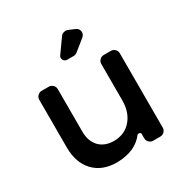

<svg xmlns="http://www.w3.org/2000/svg" viewBox="-171 -887 996 1032"><g transform="rotate(-30 326.5 -371.5)"><path d="M368 -616Q357 -608 346 -608H307Q290 -608 283 -622Q276 -636 286 -649L346 -733Q352 -742 364.5 -745.5Q377 -749 388 -745L426 -729Q446 -721 448.5 -702Q451 -683 434 -669ZM533 -532Q547 -532 557.5 -521.5Q568 -511 568 -497V-35Q568 -21 557.5 -10.5Q547 0 533 0H488Q474 0 463.5 -10.5Q453 -21 453 -35V-63Q453 -70 444.5 -72Q436 -74 431 -69Q377 2 263 4Q172 4 120 -51Q68 -106 68 -201V-497Q68 -511 78.5 -521.5Q89 -532 103 -532H148Q162 -532 172.5 -521.5Q183 -511 183 -497V-233Q183 -173 216 -138.5Q249 -104 307 -104Q374 -105 413.5 -151.5Q453 -198 453 -270V-497Q453 -511 463.5 -521.5Q474 -532 488 -532Z"/></g></svg>

Font: Trueno
Style: Round
Weight: 400
Designer: Julieta Ulanovsky, Jasper
Foundry: Julieta Ulanovsky, Cannot Into Space Fonts
Version: Version 3.001